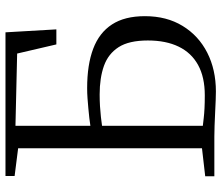

<svg xmlns="http://www.w3.org/2000/svg" viewBox="-72 -710 788 683"><g transform="rotate(-90 321.5 -369.0)"><path d="M337 5.5Q326.5 5.5 306.5 4.8Q286.5 4 262.5 2.8Q238.5 1.5 215.5 0.8Q192.5 0 176.5 0H35.5V-32.5L135 -44V-698L36.5 -710.5V-743H547.5L558 -562H504.5L472 -701.5L215 -707.5V-441Q227.5 -443 243.2 -444.8Q259 -446.5 276.8 -448.2Q294.5 -450 313 -451.2Q331.5 -452.5 349 -452.5Q432 -452.5 489 -431Q546 -409.5 575.5 -364.2Q605 -319 605 -247Q605 -169.5 570.2 -112.8Q535.5 -56 475 -25.2Q414.5 5.5 337 5.5ZM323.5 -34Q388 -34 431.2 -57.8Q474.5 -81.5 496.5 -126.8Q518.5 -172 518.5 -236.5Q518.5 -303.5 494.8 -340.5Q471 -377.5 428 -392.8Q385 -408 326.5 -408Q305.5 -408 284.8 -406.8Q264 -405.5 246.2 -403.5Q228.5 -401.5 215 -399.5V-41Q227.5 -39.5 242.5 -37.8Q257.5 -36 277.2 -35Q297 -34 323.5 -34Z"/></g></svg>

Font: Merriweather 72pt Light
Style: Regular
Weight: 300
Version: Version 2.100